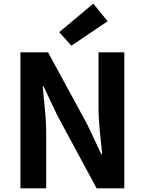

<svg xmlns="http://www.w3.org/2000/svg" viewBox="-20 -1026 789 1046"><path d="M91.3 0V-740.8H241.8L456.5 -346L531.7 -185.8H536.7Q530.6 -243.5 523.6 -312.7Q516.7 -381.9 516.7 -445.4V-740.8H657.2V0H506.4L292.7 -396.4L217.5 -555H212.8Q217.9 -495.4 224.7 -428.3Q231.6 -361.2 231.6 -296.7V0ZM368.9 -777.1 302.7 -850.7 488.3 -1006.3 566.4 -910.2Z"/></svg>

Font: Shanggu Sans SC VF
Style: Regular
Weight: 250
Designer: GuiWonder
Version: Version 1.021